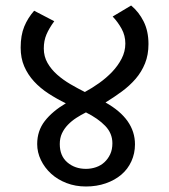

<svg xmlns="http://www.w3.org/2000/svg" viewBox="-20 -668 614 697"><path d="M519 -508Q519 -469 506.5 -438Q494 -407 472.5 -382Q451 -357 422.5 -336Q394 -315 363 -296Q470 -236 470 -144Q470 -111 457 -82.5Q444 -54 420.5 -34Q397 -14 364 -2.5Q331 9 292 9Q254 9 221.5 -3.5Q189 -16 165.5 -37.5Q142 -59 128.5 -87Q115 -115 115 -145Q115 -193 142.5 -228.5Q170 -264 219 -293Q186 -309 156 -328.5Q126 -348 103.5 -372.5Q81 -397 68 -427Q55 -457 55 -495Q55 -540 68 -571.5Q81 -603 104 -629L177 -591Q158 -565 148.5 -542.5Q139 -520 139 -492Q139 -463 152.5 -439.5Q166 -416 187.5 -397Q209 -378 235.5 -362.5Q262 -347 288 -334Q314 -348 340 -366.5Q366 -385 387 -407Q408 -429 421.5 -455Q435 -481 435 -510Q435 -539 421.5 -563.5Q408 -588 389 -608L456 -648Q484 -625 501.5 -590Q519 -555 519 -508ZM388 -148Q388 -184 362 -211Q336 -238 292 -260Q274 -251 257 -240Q240 -229 226.5 -215Q213 -201 205 -184Q197 -167 197 -145Q197 -102 224.5 -78.5Q252 -55 292 -55Q311 -55 328.5 -61Q346 -67 359 -79Q372 -91 380 -108Q388 -125 388 -148Z"/></svg>

Font: Mukta
Style: Regular
Weight: 400
Designer: Girish Dalvi and Yashodeep Gholap
Foundry: Ek Type
Version: Version 2.538;PS 1.001;hotconv 16.6.51;makeotf.lib2.5.65220;